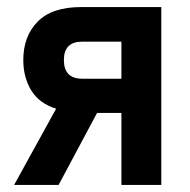

<svg xmlns="http://www.w3.org/2000/svg" viewBox="-20 -524 539 544"><path d="M20 0 139 -216Q91 -231 68.5 -268Q46 -305 46 -354Q46 -421 86.5 -462.5Q127 -504 210 -504H437V0H324V-204H255L146 0ZM213 -301H324V-406H213Q161 -406 161 -354Q161 -301 213 -301Z"/></svg>

Font: Zen Kaku Gothic New
Style: Bold
Weight: 700
Designer: Yoshimichi Ohira
Foundry: Positype
Version: Version 1.002